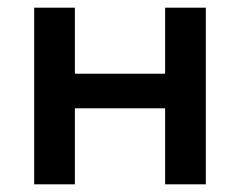

<svg xmlns="http://www.w3.org/2000/svg" viewBox="-20 -480 625 500"><path d="M116 -198H468V-288H116ZM410 -460V0H516V-460ZM69 -460V0H175V-460Z"/></svg>

Font: Jost Medium
Style: Regular
Weight: 500
Version: Version 3.710